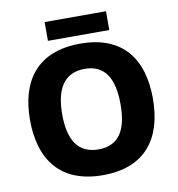

<svg xmlns="http://www.w3.org/2000/svg" viewBox="-94 -961 982 1057"><g transform="rotate(-10 397.0 -433.0)"><path d="M569 -876H226V-771H569ZM740 -358C740 -580 635 -725 398 -725C160 -725 53 -580 53 -359C53 -136 160 10 397 10C635 10 740 -137 740 -358ZM233 -358C233 -498 281 -584 398 -584C514 -584 559 -498 559 -358C559 -218 514 -134 397 -134C281 -134 233 -218 233 -358Z"/></g></svg>

Font: Noto Sans Lao ExtraBold
Style: Regular
Weight: 800
Designer: Monotype Design Team
Foundry: Monotype Imaging Inc.
Version: Version 2.003